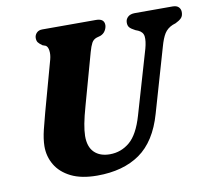

<svg xmlns="http://www.w3.org/2000/svg" viewBox="-79 -790 987 893"><g transform="rotate(-10 414.5 -343.0)"><path d="M545 -228.5 632.5 -528.5Q642 -563.5 639.5 -585Q637 -606.5 614.5 -616.5L602 -621.5Q582.5 -631.5 575.2 -640.2Q568 -649 568.5 -663.5Q568.5 -678.5 580 -689.2Q591.5 -700 613.5 -700H791.5Q810.5 -700 819.8 -690.5Q829 -681 829 -667Q829 -648.5 819.2 -638.8Q809.5 -629 791.5 -620.5L777 -615.5Q751.5 -604.5 738.2 -583.5Q725 -562.5 714 -522.5L627 -221.5Q591.5 -97 512.5 -41.5Q433.5 14 310.5 14Q236 14 187.2 -10.2Q138.5 -34.5 114.8 -74.8Q91 -115 91.5 -163.5Q92 -197 102.2 -239.5Q112.5 -282 122 -316L188 -555.5Q194 -578 191.5 -597Q189 -616 179 -622L164 -627.5Q150 -637.5 144.5 -645Q139 -652.5 139 -666.5Q139.5 -680 149.2 -690Q159 -700 175.5 -700H430Q468.5 -700 468.5 -669Q468 -655.5 460 -642.5Q452 -629.5 436.5 -623.5L418.5 -618.5Q402.5 -613 394.8 -598.5Q387 -584 379.5 -557L312.5 -316Q298.5 -266.5 292.5 -234.2Q286.5 -202 286 -177.5Q285.5 -126 312 -99.8Q338.5 -73.5 385.5 -73.5Q438.5 -73.5 479.2 -107.8Q520 -142 545 -228.5Z"/></g></svg>

Font: Fraunces 9pt Soft
Style: Bold Italic
Weight: 700
Italic angle: -16°
Version: Version 1.000;[b76b70a41]